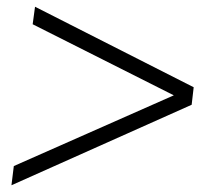

<svg xmlns="http://www.w3.org/2000/svg" viewBox="-20 -675 640 570"><path d="M14 -125 21 -182 496 -392 77 -603 84 -655 555 -416 549 -364Z"/></svg>

Font: Tanohe Sans Light
Style: Italic
Weight: 300
Designer: Village Type and Design LLC & Cristiano Sobral
Foundry: Cooper Hewitt Smithsonian Design Museum
Version: Version 1.00;September 29, 2021;FontCreator 13.0.0.2655 64-b